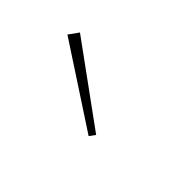

<svg xmlns="http://www.w3.org/2000/svg" viewBox="-21 -1169 595 595"><g transform="rotate(45 277.0 -871.0)"><path d="M348 -767 79 -943 102 -975 362 -786Z"/></g></svg>

Font: BioRhyme SemiExpanded ExtraLight
Style: Regular
Weight: 250
Width: 6
Designer: Aoife Mooney
Foundry: Aoife Mooney Type
Version: Version 1.600;gftools[0.9.33]